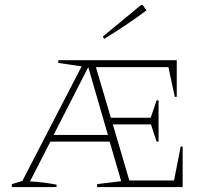

<svg xmlns="http://www.w3.org/2000/svg" viewBox="-20 -761 863 781"><path d="M617 -185 594 -255H439L506 -27H688L715 -165H723V0H375V-12L473 -24L426 -185H185L102 -23Q128 -22 155.5 -18.5Q183 -15 210 -10V0H28V-12L71 -25L312 -491L217 -505V-516H699V-367H691L665 -488H370L431 -282H593L617 -353H625V-185ZM198 -212H419L339 -488ZM404 -603 398 -612 554 -741H560L576 -719Q535 -688 491.5 -659Q448 -630 404 -603Z"/></svg>

Font: Piazzolla SC Thin
Style: Regular
Weight: 100
Designer: Juan Pablo del Peral
Foundry: Huerta Tipografica
Version: Version 1.330